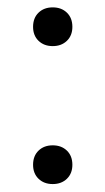

<svg xmlns="http://www.w3.org/2000/svg" viewBox="-20 -480 279 508"><path d="M119.5 -95.5Q142.5 -95.5 157 -81.5Q171.5 -67.5 171.5 -44Q171.5 -21 157 -7Q142.5 7 119.5 7Q96.5 7 82 -7Q67.5 -21 67.5 -44Q67.5 -67.5 82 -81.5Q96.5 -95.5 119.5 -95.5ZM119.5 -460.5Q142.5 -460.5 157 -446.5Q171.5 -432.5 171.5 -409Q171.5 -386 157 -372Q142.5 -358 119.5 -358Q96.5 -358 82 -372Q67.5 -386 67.5 -409Q67.5 -432.5 82 -446.5Q96.5 -460.5 119.5 -460.5Z"/></svg>

Font: Newsreader 14pt Light
Style: Regular
Weight: 300
Designer: Hugues Gentile
Foundry: Production Type
Version: Version 1.003